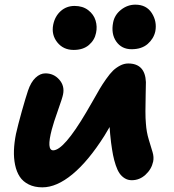

<svg xmlns="http://www.w3.org/2000/svg" viewBox="-20 -761 740 816"><path d="M539.1 -551.8Q497.1 -551.8 474.1 -584.5Q451.2 -617.2 460.9 -666Q467.3 -698.2 494.6 -719.7Q522 -741.2 555.2 -741.2Q602.1 -741.2 625 -705.6Q647.9 -669.9 640.1 -627.9Q633.3 -596.7 607.7 -574.2Q582 -551.8 539.1 -551.8ZM293 -548.8Q249 -548.8 223.4 -581.1Q197.8 -613.3 206.1 -655.8Q213.4 -691.9 238 -713.9Q262.7 -735.8 296.9 -735.8Q331.5 -735.8 355 -717.8Q378.4 -699.7 386.2 -673.8Q394 -647.9 388.2 -621.1Q382.3 -590.8 357.9 -569.8Q333.5 -548.8 293 -548.8ZM160.2 35.2Q126.5 35.2 102.1 22.9Q77.6 10.7 64 -10Q50.3 -30.8 44.2 -60.1Q38.1 -89.4 39.3 -122.1Q40.5 -154.8 47.9 -191.9Q56.2 -229 72.5 -287.4Q88.9 -345.7 99.1 -376Q111.3 -412.1 131.1 -430.7Q150.9 -449.2 172.9 -449.2Q208.5 -449.2 231.9 -422.6Q255.4 -396 248 -359.9Q245.1 -344.7 226.3 -292Q207.5 -239.3 200.2 -210.9Q176.8 -122.1 206.1 -122.1Q251 -122.1 346.2 -283.2Q356.9 -300.8 375.2 -333.3Q393.6 -365.7 403.8 -383.3Q414.1 -400.9 430.7 -424.6Q447.3 -448.2 460.2 -460.7Q473.1 -473.1 490.2 -482.2Q507.3 -491.2 524.9 -491.2Q596.7 -491.2 600.1 -412.1Q600.1 -398.4 599.1 -359.4Q598.1 -320.3 598.1 -288.1Q598.1 -255.9 600.1 -235.8Q602.5 -199.7 612.3 -167.7Q622.1 -135.7 628.4 -114.5Q634.8 -93.3 630.9 -74.2Q624 -42 598.6 -18.6Q573.2 4.9 540 4.9Q523.4 4.9 510.3 -3.2Q497.1 -11.2 488 -24.4Q479 -37.6 471.9 -58.8Q464.8 -80.1 460.4 -102.3Q456.1 -124.5 452.1 -154.8Q447.3 -194.8 445.8 -221.2Q442.4 -214.8 434.8 -202.6Q427.2 -190.4 423.8 -184.1Q355.5 -76.2 288.1 -20.5Q220.7 35.2 160.2 35.2Z"/></svg>

Font: Shantell Sans Irregular Bouncy
Style: Bold Italic
Weight: 700
Italic angle: -11.31°
Designer: Stephen Nixon, Anya Danilova, Shantell Martin
Foundry: Arrow Type
Version: Version 1.006;[9816181b4]